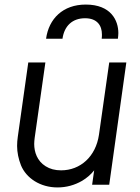

<svg xmlns="http://www.w3.org/2000/svg" viewBox="-20 -810 614 842"><path d="M254 -640C262 -697 298 -730 353 -730C406 -730 427 -698 427 -659C427 -653 427 -647 426 -640H497C498 -649 499 -657 499 -665C499 -720 467 -790 356 -790C256 -790 194 -728 182 -640ZM232 12C271 12 307 2 340 -17C360 -29 378 -44 393 -63L384 0H459L534 -536H459L414 -219C400 -123 332 -63 248 -63C221 -63 199 -69 180 -81C143 -104 130 -143 130 -179C130 -187 131 -196 132 -205L179 -536H104L58 -210C56 -196 55 -183 55 -170C55 -142 61 -113 72 -85C95 -29 156 12 232 12Z"/></svg>

Font: Plus Jakarta Sans
Style: Italic
Weight: 400
Italic angle: -8°
Designer: Gumpita Rahayu
Foundry: Tokotype
Version: Version 2.071;gftools[0.9.30]